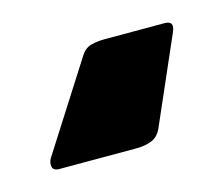

<svg xmlns="http://www.w3.org/2000/svg" viewBox="-38 -51 258 223"><g transform="rotate(-15 90.5 61.0)"><path d="M11 127Q4 127 3 122Q2 117 5 112L72 7Q77 -1 84.5 -3Q92 -5 101 -5H173Q185 -5 180 7L135 110Q131 120 123 123.5Q115 127 104 127Z"/></g></svg>

Font: Zain Black
Style: Regular
Weight: 900
Designer: Zain,Boutros
Foundry: Mobile Telecommunications Company (Zain), 2024
Version: Version 1.50; ttfautohint (v1.8.4)